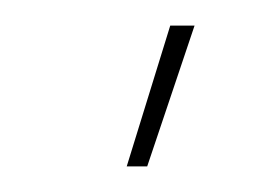

<svg xmlns="http://www.w3.org/2000/svg" viewBox="-20 -670 219 150"><path d="M132 -650 95 -540H79L113 -650Z"/></svg>

Font: Dorsa
Style: Regular
Weight: 400
Version: Version 1.002